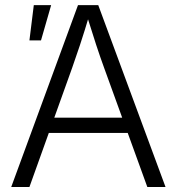

<svg xmlns="http://www.w3.org/2000/svg" viewBox="-20 -748 707 768"><path d="M24.9 0 292 -727.5H373L642.1 0H569.3L396.5 -476.6Q381.8 -516.6 364.5 -569.1Q347.2 -621.6 324.2 -695.8H339.8Q317.4 -620.6 299.8 -567.6Q282.2 -514.6 268.6 -476.6L97.7 0ZM149.4 -216.3V-277.3H517.1V-216.3ZM97.7 -586.4 115.2 -727.5H184.6L144 -586.4Z"/></svg>

Font: Inter 17pt Light
Style: Regular
Weight: 300
Version: Version 4.001;git-66647c0bb